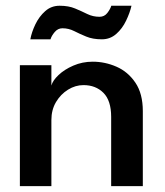

<svg xmlns="http://www.w3.org/2000/svg" viewBox="-20 -632 562 652"><path d="M295 -422.5Q336.5 -422.5 375.5 -405.5Q414.5 -388.5 439.8 -351.2Q465 -314 465 -254.5V0H357.5V-235Q357.5 -290.5 331.2 -316.8Q305 -343 263.5 -343Q236 -343 211 -327.5Q186 -312 170.2 -285.5Q154.5 -259 154.5 -224.5V0H47.5V-410.5H154.5V-341.5Q159 -358.5 178.8 -377.2Q198.5 -396 229 -409.2Q259.5 -422.5 295 -422.5ZM83 -498.5Q87.5 -523 100.2 -549.5Q113 -576 133.5 -594.2Q154 -612.5 182.5 -612.5Q213 -612.5 235 -603.2Q257 -594 276.2 -584.5Q295.5 -575 318 -575Q334.5 -575 344.5 -588Q354.5 -601 358 -612.5H426.5Q421 -588.5 408.2 -561.8Q395.5 -535 374.8 -516.8Q354 -498.5 326 -498.5Q295 -498.5 272.8 -507.8Q250.5 -517 231.8 -526.5Q213 -536 192 -536Q176.5 -536 165.8 -523.2Q155 -510.5 151.5 -498.5Z"/></svg>

Font: League Spartan Medium
Style: Regular
Weight: 500
Foundry: The League of Moveable Type
Version: Version 2.002